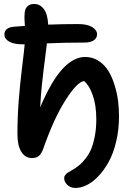

<svg xmlns="http://www.w3.org/2000/svg" viewBox="-20 -760 657 957"><path d="M356 176.8Q331.5 176.8 315.7 161.6Q299.8 146.5 299.8 127Q299.8 119.6 304.9 112.8Q310.1 106 315.4 102.3Q320.8 98.6 333 91.6Q345.2 84.5 351.1 81.1Q366.7 70.3 378.4 60.5Q390.1 50.8 406.7 29.8Q423.3 8.8 433.8 -15.6Q444.3 -40 452.1 -79.1Q460 -118.2 460 -165Q460 -235.8 442.1 -285.9Q424.3 -335.9 398.9 -356Q364.3 -352.1 305.7 -259.5Q247.1 -167 194.8 -16.1Q185.1 8.8 172.4 18.3Q159.7 27.8 139.2 27.8Q106 27.8 86.4 -3.2Q66.9 -34.2 66.9 -90.8Q66.9 -175.8 73.2 -257.6Q79.6 -339.4 90.1 -424.6Q100.6 -509.8 103 -539.1H92.8Q49.8 -539.1 25.9 -552.5Q2 -565.9 2 -587.9Q2 -623 50.8 -627Q69.8 -628.9 104 -630.9Q100.6 -670.4 103 -694.8Q104 -714.4 115.5 -727.3Q127 -740.2 150.9 -740.2Q178.7 -740.2 198 -715.6Q217.3 -690.9 220.2 -637.2Q293.5 -640.1 369.1 -640.1Q416 -640.1 439.9 -624.8Q463.9 -609.4 463.9 -589.8Q463.9 -570.3 447.5 -559.1Q431.2 -547.9 401.9 -547.9Q305.7 -547.9 213.9 -543.9Q211.9 -524.4 203.6 -461.4Q195.3 -398.4 189.2 -340.3Q183.1 -282.2 180.2 -225.1Q236.3 -356.9 291.5 -416.5Q346.7 -476.1 404.8 -476.1Q441.9 -476.1 471.7 -456.5Q501.5 -437 520 -406.7Q538.6 -376.5 551 -336.4Q563.5 -296.4 568.4 -257.8Q573.2 -219.2 573.2 -181.2Q573.2 -113.8 559.1 -54.4Q544.9 4.9 522.2 46.1Q499.5 87.4 470.9 117.7Q442.4 147.9 412.8 162.4Q383.3 176.8 356 176.8Z"/></svg>

Font: Shantell Sans Bouncy
Style: Regular
Weight: 500
Designer: Stephen Nixon, Anya Danilova, Shantell Martin
Foundry: Arrow Type
Version: Version 1.006;[9816181b4]